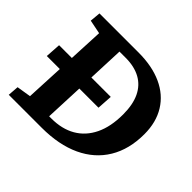

<svg xmlns="http://www.w3.org/2000/svg" viewBox="-161 -903 1106 1106"><g transform="rotate(45 391.5 -350.5)"><path d="M388 -701Q499 -701 579 -664.5Q659 -628 702 -558.5Q745 -489 745 -392Q745 -269 692 -181Q639 -93 539.5 -46.5Q440 0 300 0H32L37 -67L124 -81L135 -313H29L35 -407H139L149 -619L64 -636L70 -701ZM302 -77Q388 -77 449.5 -112.5Q511 -148 544.5 -217Q578 -286 578 -386Q578 -466 552.5 -519.5Q527 -573 477.5 -600Q428 -627 358 -627H307L298 -407H456L450 -313H294L284 -77Z"/></g></svg>

Font: Literata
Style: Bold Italic
Weight: 700
Italic angle: -2°
Designer: Latin by Veronika Burian and Jose Scaglione. Greek by Irene Vlachou. Cyrillic by Vera Evstafieva
Foundry: TypeTogether
Version: Version 3.103;gftools[0.9.29]